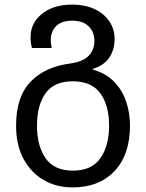

<svg xmlns="http://www.w3.org/2000/svg" viewBox="-20 -566 636 836"><path d="M296 250Q225 250 169.5 217.5Q114 185 82 125Q50 65 50 -19Q50 -144 112.5 -209.5Q175 -275 283 -289Q341 -297 366 -323Q391 -349 391 -388Q391 -427 366 -451.5Q341 -476 295 -476Q249 -476 225 -453Q201 -430 201 -390Q201 -383 202.5 -374.5Q204 -366 205 -357H119Q113 -381 113 -404Q113 -466 163 -506Q213 -546 295 -546Q349 -546 390.5 -527Q432 -508 455.5 -474Q479 -440 479 -396Q479 -350 456 -315.5Q433 -281 384 -266V-263Q441 -247 476.5 -210.5Q512 -174 529 -124.5Q546 -75 546 -19Q546 107 479 178.5Q412 250 296 250ZM298 177Q379 177 417 123Q455 69 455 -19Q455 -107 417 -159.5Q379 -212 297 -212Q215 -212 178 -159.5Q141 -107 141 -19Q141 69 178.5 123Q216 177 298 177Z"/></svg>

Font: Go Noto Current
Style: Regular
Weight: 400
Designer: Monotype Design Team
Foundry: Monotype Imaging Inc.
Version: Version 2.007; ttfautohint (v1.8) -l 8 -r 50 -G 200 -x 14 -D